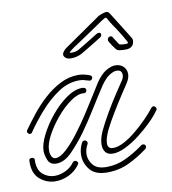

<svg xmlns="http://www.w3.org/2000/svg" viewBox="-89 -632 628 699"><g transform="rotate(-10 224.5 -283.0)"><path d="M76 -59Q52 -59 44.5 -78.5Q37 -98 37 -111Q37 -136 54 -170Q71 -204 98 -237Q125 -270 156 -292Q187 -314 215 -314Q229 -314 229 -304Q229 -300 226 -296.5Q223 -293 218 -294Q196 -296 168.5 -276.5Q141 -257 115.5 -226.5Q90 -196 73.5 -165Q57 -134 57 -111Q57 -97 62 -88Q67 -79 76 -79Q93 -79 115.5 -99.5Q138 -120 162 -151.5Q186 -183 208.5 -217.5Q231 -252 248.5 -280.5Q266 -309 275 -323Q294 -351 313 -362.5Q332 -374 348 -374Q366 -374 377.5 -363Q389 -352 389 -335Q389 -320 378 -303Q370 -291 352 -263.5Q334 -236 315 -204.5Q296 -173 283 -147Q269 -117 269 -99Q269 -79 289 -79Q307 -79 329.5 -91Q352 -103 375 -122Q398 -141 418 -161.5Q438 -182 451 -199Q454 -203 458 -203Q464 -203 467.5 -197.5Q471 -192 467 -187Q454 -168 431.5 -146Q409 -124 383 -104Q357 -84 331 -71.5Q305 -59 285 -59Q266 -59 257.5 -70Q249 -81 249 -98Q249 -119 261 -146Q274 -174 293.5 -207.5Q313 -241 332.5 -270.5Q352 -300 362 -315Q369 -325 369 -335Q369 -354 349 -354Q338 -354 322.5 -344Q307 -334 291 -311Q269 -278 242.5 -235Q216 -192 189 -154Q162 -117 133.5 -88Q105 -59 76 -59ZM0 -182Q-5 -182 -8.5 -187Q-12 -192 -8 -198Q9 -222 31.5 -250.5Q54 -279 82 -304.5Q110 -330 142 -346.5Q174 -363 209 -363Q220 -363 231 -360.5Q242 -358 252 -354Q258 -351 258 -345Q258 -341 254 -337.5Q250 -334 244 -336Q244 -336 241 -337Q238 -338 233 -339Q228 -341 222 -342Q216 -343 209 -343Q168 -343 131 -318Q94 -293 62.5 -257Q31 -221 8 -187Q5 -182 0 -182ZM253 5Q208 5 188.5 -19.5Q169 -44 169 -73Q169 -97 181 -119Q184 -124 190 -124Q195 -124 198.5 -119.5Q202 -115 199 -109Q189 -91 189 -73Q189 -51 204 -33Q219 -15 253 -15Q291 -15 325.5 -31.5Q360 -48 391 -71Q393 -73 397 -73Q407 -73 407 -63Q407 -58 403 -55Q371 -31 334 -13Q297 5 253 5ZM62 4Q29 4 3.5 -18Q-22 -40 -20 -86Q-20 -95 -10 -95Q-6 -95 -2.5 -92.5Q1 -90 0 -85Q-1 -49 18 -32.5Q37 -16 62 -16Q82 -16 102 -25.5Q122 -35 135 -53Q138 -57 143 -57Q148 -57 152 -52Q156 -47 151 -41Q135 -19 111 -7.5Q87 4 62 4ZM397 -424Q381 -424 372.5 -425.5Q364 -427 360 -433Q356 -438 349.5 -447.5Q343 -457 339 -464Q338 -466 338 -471Q340 -481 349 -481Q355 -481 357 -476Q362 -469 367 -460.5Q372 -452 376 -447Q378 -446 382.5 -445Q387 -444 401 -444Q412 -444 406 -453Q402 -461 393 -476Q384 -491 374 -506Q364 -520 356.5 -532.5Q349 -545 347 -549Q345 -551 344 -551Q341 -551 330 -544Q326 -541 308 -529Q290 -517 269 -502.5Q248 -488 231 -477Q214 -466 211 -464Q206 -460 197.5 -453.5Q189 -447 199 -447Q210 -447 216.5 -449Q223 -451 228 -454Q233 -457 247.5 -465.5Q262 -474 277 -483.5Q292 -493 300 -498Q305 -501 309 -501Q319 -501 317 -491Q315 -485 309 -482Q301 -477 285 -467Q269 -457 254.5 -448.5Q240 -440 235 -437Q216 -427 195 -427Q181 -427 174.5 -433Q168 -439 168 -445Q168 -450 172.5 -456Q177 -462 182 -466L319 -561Q324 -564 334 -567.5Q344 -571 349 -571Q354 -571 357 -568.5Q360 -566 363 -561L390 -518L423 -465Q429 -457 427 -447Q426 -437 418 -430.5Q410 -424 397 -424Z"/></g></svg>

Font: Neonderthaw
Style: Regular
Weight: 400
Designer: Robert E. Leuschke
Foundry: Robert E. Leuschke
Version: Version 1.010; ttfautohint (v1.8.3)